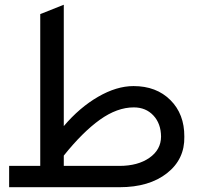

<svg xmlns="http://www.w3.org/2000/svg" viewBox="-20 -781 820 801"><path d="M18.1 -88.9H147.9V-722.2L246.1 -761.2V-254.9Q312 -332.5 389.2 -377.2Q466.3 -421.9 537.1 -421.9Q632.3 -421.9 690.9 -363.5Q749.5 -305.2 749 -210.9Q751 -116.7 676.5 -58.3Q602.1 0 479 0H18.1ZM538.1 -333Q468.8 -333 396.7 -281.5Q324.7 -230 246.1 -131.8V-88.9H478Q555.2 -88.9 603.3 -122.6Q651.4 -156.2 651.9 -210.9Q651.4 -265.6 619.9 -299.3Q588.4 -333 538.1 -333Z"/></svg>

Font: LT Superior Med
Style: Regular
Weight: 500
Designer: Daniel Lyons
Foundry: LyonsType
Version: Version 1.000